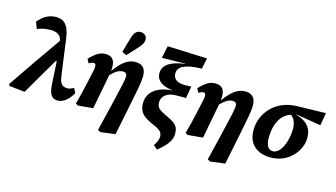

<svg xmlns="http://www.w3.org/2000/svg" viewBox="-131 -1174 3100 1769"><g transform="rotate(15 1419.5 -289.5)"><path d="M-18 0 -25 -17Q65 -151 155.5 -281.5Q246 -412 337 -541L357 -333H335Q301 -275 267 -217.5Q233 -160 199 -102Q165 -44 131 16ZM444 15Q417 15 398.5 2Q380 -11 370 -38Q360 -65 357 -107L340 -403L333 -414L325 -512Q322 -543 308 -561.5Q294 -580 271 -588.5Q248 -597 218 -597Q184 -597 152 -591Q120 -585 90 -572L65 -636Q103 -681 144 -703Q185 -725 233 -725Q271 -725 299 -710.5Q327 -696 346 -658.5Q365 -621 374 -554L420 -216Q425 -176 436 -154.5Q447 -133 463.5 -125Q480 -117 501 -117Q515 -117 530.5 -122.5Q546 -128 562 -137L585 -93Q568 -62 546 -37.5Q524 -13 498 1Q472 15 444 15Z M615 -2Q630 -57 640.5 -100Q651 -143 659.5 -180.5Q668 -218 676 -254.5Q684 -291 693 -333Q698 -355 699 -371Q700 -387 695 -396.5Q690 -406 677 -406Q666 -406 655.5 -401.5Q645 -397 632 -390L612 -428Q651 -470 686 -492Q721 -514 761 -514Q801 -514 823 -496Q845 -478 850.5 -442Q856 -406 847 -349L781 -2L638 11ZM875 180 931 -51Q952 -140 965 -196Q978 -252 985 -284Q992 -316 994.5 -333.5Q997 -351 997 -363Q997 -381 987 -390.5Q977 -400 956 -400Q938 -400 918.5 -391.5Q899 -383 877.5 -365.5Q856 -348 831 -321L825 -373H849Q878 -415 909.5 -447Q941 -479 975 -496.5Q1009 -514 1047 -514Q1083 -514 1105.5 -500.5Q1128 -487 1138 -463.5Q1148 -440 1148 -409Q1148 -395 1147 -379.5Q1146 -364 1143 -342.5Q1140 -321 1134 -287.5Q1128 -254 1118 -204.5Q1108 -155 1094 -84L1041 176L900 194ZM906 -573Q916 -610 926 -646Q936 -682 947 -717Q955 -745 966 -762Q977 -779 990.5 -786Q1004 -793 1021 -793Q1048 -793 1065.5 -777.5Q1083 -762 1083 -736Q1083 -714 1072.5 -695.5Q1062 -677 1042 -655Q1018 -628 995 -603.5Q972 -579 948 -553Z M1446 214 1409 182Q1425 157 1434.5 135Q1444 113 1444 91Q1444 73 1436 57.5Q1428 42 1407 28Q1386 14 1347 -2Q1302 -21 1271.5 -42.5Q1241 -64 1226 -94Q1211 -124 1211 -165Q1211 -219 1239 -259Q1267 -299 1320 -322Q1373 -345 1447 -349V-350Q1397 -355 1360.5 -370.5Q1324 -386 1305 -411.5Q1286 -437 1286 -472Q1286 -505 1301.5 -529.5Q1317 -554 1345 -571Q1373 -588 1410.5 -599Q1448 -610 1491 -615L1492 -618L1271 -614L1296 -731L1675 -716L1653 -613Q1592 -612 1549 -604Q1506 -596 1479 -582.5Q1452 -569 1440 -550Q1428 -531 1428 -506Q1428 -482 1440.5 -464Q1453 -446 1478 -436Q1503 -426 1540 -426Q1559 -426 1573 -427Q1587 -428 1602 -428L1582 -314H1493Q1446 -314 1414.5 -300Q1383 -286 1367.5 -262.5Q1352 -239 1352 -211Q1352 -187 1360.5 -171Q1369 -155 1390.5 -140.5Q1412 -126 1452 -108Q1499 -87 1525 -67.5Q1551 -48 1561 -25Q1571 -2 1571 31Q1571 78 1538.5 123.5Q1506 169 1446 214Z M1662 -2Q1677 -57 1687.5 -100Q1698 -143 1706.5 -180.5Q1715 -218 1723 -254.5Q1731 -291 1740 -333Q1745 -355 1746 -371Q1747 -387 1742 -396.5Q1737 -406 1724 -406Q1713 -406 1702.5 -401.5Q1692 -397 1679 -390L1659 -428Q1698 -470 1733 -492Q1768 -514 1808 -514Q1848 -514 1870 -496Q1892 -478 1897.5 -442Q1903 -406 1894 -349L1828 -2L1685 11ZM1922 180 1978 -51Q1999 -140 2012 -196Q2025 -252 2032 -284Q2039 -316 2041.5 -333.5Q2044 -351 2044 -363Q2044 -381 2034 -390.5Q2024 -400 2003 -400Q1985 -400 1965.5 -391.5Q1946 -383 1924.5 -365.5Q1903 -348 1878 -321L1872 -373H1896Q1925 -415 1956.5 -447Q1988 -479 2022 -496.5Q2056 -514 2094 -514Q2130 -514 2152.5 -500.5Q2175 -487 2185 -463.5Q2195 -440 2195 -409Q2195 -395 2194 -379.5Q2193 -364 2190 -342.5Q2187 -321 2181 -287.5Q2175 -254 2165 -204.5Q2155 -155 2141 -84L2088 176L1947 194Z M2474 14Q2410 14 2361.5 -9Q2313 -32 2286 -77Q2259 -122 2259 -190Q2259 -252 2282 -308Q2305 -364 2348 -408Q2391 -452 2451.5 -478Q2512 -504 2585 -506L2864 -513L2842 -392L2609 -430L2582 -419Q2547 -415 2520 -399.5Q2493 -384 2473 -360Q2453 -336 2439.5 -304.5Q2426 -273 2419.5 -236.5Q2413 -200 2413 -160Q2413 -103 2430.5 -75Q2448 -47 2480 -47Q2507 -47 2530.5 -67.5Q2554 -88 2571 -123.5Q2588 -159 2598 -203Q2608 -247 2608 -293Q2608 -327 2600 -352Q2592 -377 2578.5 -394Q2565 -411 2548 -420L2589 -430Q2645 -419 2682.5 -394Q2720 -369 2738.5 -333Q2757 -297 2757 -250Q2757 -199 2736 -152Q2715 -105 2677.5 -67.5Q2640 -30 2588 -8Q2536 14 2474 14Z"/></g></svg>

Font: Source Serif 4
Style: Bold Italic
Weight: 700
Italic angle: -12°
Designer: Frank Grießhammer
Foundry: Adobe Systems Incorporated
Version: Version 4.004;hotconv 1.0.116;makeotfexe 2.5.65601